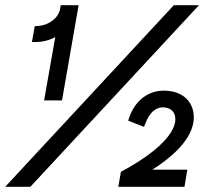

<svg xmlns="http://www.w3.org/2000/svg" viewBox="-26 -720 827 740"><path d="M187 -577 144 -333H213L277 -700H208L206 -687C200 -651 163 -623 122 -620L108 -619L97 -558H112C137 -558 163 -564 187 -577ZM440 -58 430 0H685L696 -66H561C629 -109 705 -172 719 -246C730 -311 693 -364 620 -370C542 -377 492 -326 472 -267L468 -255L529 -231L535 -246C549 -282 572 -309 608 -306C639 -303 654 -280 649 -249C636 -177 521 -100 440 -58ZM-6 0H91L741 -700H644Z"/></svg>

Font: Fixel Display 20240404
Style: Italic
Weight: 400
Italic angle: -10°
Designer: AlfaBravo + MacPaw
Foundry: Kyrylo Tkachov, Marchela Mozhyna, Serhii Makarenko, Maria Weinstein, Zakhar Kryvoshyya
Version: Version 1.211;Glyphs 3.2 (3225)